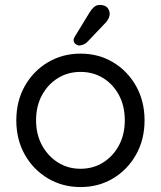

<svg xmlns="http://www.w3.org/2000/svg" viewBox="-20 -747 651 777"><path d="M565 -260Q565 -182 530.5 -121Q496 -60 437.5 -25Q379 10 306 10Q233 10 174 -25Q115 -60 80.5 -121Q46 -182 46 -260Q46 -338 80.5 -399Q115 -460 174 -495Q233 -530 306 -530Q379 -530 437.5 -495Q496 -460 530.5 -399Q565 -338 565 -260ZM485 -260Q485 -318 461.5 -362Q438 -406 397.5 -431Q357 -456 306 -456Q255 -456 214.5 -431Q174 -406 150 -362Q126 -318 126 -260Q126 -203 150 -159Q174 -115 214.5 -89.5Q255 -64 306 -64Q357 -64 397.5 -89.5Q438 -115 461.5 -159Q485 -203 485 -260ZM300 -563Q293 -563 285.5 -569Q278 -575 278 -585Q278 -592 284 -601L344 -699Q350 -709 360 -718Q370 -727 384 -727Q404 -727 414 -716.5Q424 -706 424 -689Q423 -681 420 -674Q417 -667 411 -659L335 -579Q328 -571 318.5 -567Q309 -563 300 -563Z"/></svg>

Font: Quicksand Light Medium
Style: Regular
Weight: 500
Version: Version 3.006